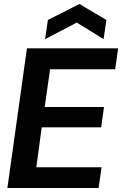

<svg xmlns="http://www.w3.org/2000/svg" viewBox="-20 -942 612 962"><path d="M17 0 115 -700H572L557 -595H231L204 -406H501L487 -304H189L162 -104H489L474 0ZM206 -746 220 -842 378 -922 513 -842 499 -746 365 -829Z"/></svg>

Font: Host Grotesk
Style: Bold Italic
Weight: 700
Italic angle: -8°
Designer: Doğukan Karapınar
Foundry: Element Type
Version: Version 1.003; ttfautohint (v1.8.4.7-5d5b)